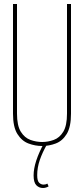

<svg xmlns="http://www.w3.org/2000/svg" viewBox="-20 -720 420 960"><path d="M45 -152V-700H65V-152Q65 -92 84 -61.5Q103 -31 132 -20.5Q161 -10 191 -10Q220 -10 249 -20.5Q278 -31 296.5 -61.5Q315 -92 315 -152V-700H335V-152Q335 -85 313.5 -50Q292 -15 258.5 -2.5Q225 10 191 10Q156 10 122.5 -2.5Q89 -15 67 -50Q45 -85 45 -152ZM195 220Q175 220 161.5 206Q148 192 148 157Q148 90 202 -8L216 0Q192 42 179 80Q166 118 166 156Q166 184 175.5 193.5Q185 203 198 203Q209 203 217 198L223 212Q209 220 195 220Z"/></svg>

Font: Georama Condensed Thin
Style: Regular
Weight: 100
Width: 3
Designer: Jean-Baptiste Levee
Foundry: Production Type
Version: Version 1.000